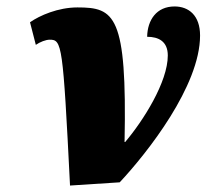

<svg xmlns="http://www.w3.org/2000/svg" viewBox="-20 -566 645 595"><path d="M73 -497 91 -427C104 -436 122 -443 134 -443C172 -443 175 -430 197 9L351 -1C437 -93 600 -300 600 -456C600 -518 565 -546 521 -546C465 -546 437 -504 436 -452C471 -452 500 -438 500 -394C500 -312 424 -192 368 -126H366C374 -520 335 -543 220 -543C160 -543 103 -518 73 -497Z"/></svg>

Font: Noto Serif SemiCondensed Black
Style: Italic
Weight: 900
Width: 4
Italic angle: -12°
Designer: Monotype Design Team
Foundry: Monotype Imaging Inc.
Version: Version 2.014